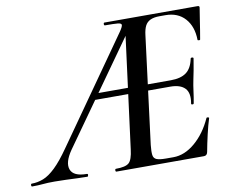

<svg xmlns="http://www.w3.org/2000/svg" viewBox="-131 -716 973 806"><g transform="rotate(-10 355.5 -312.5)"><path d="M-56 0Q-60 0 -60 -6Q-60 -12 -56 -12Q-31 -12 -6.5 -21.5Q18 -31 46 -58Q74 -85 108 -134L419 -576Q432 -595 432 -602.5Q432 -610 416 -611.5Q400 -613 362 -613Q358 -613 358 -619Q358 -625 362 -625H759Q768 -625 766 -616Q763 -597 759 -572Q755 -547 751.5 -523.5Q748 -500 745 -485Q744 -482 738.5 -483Q733 -484 734 -486Q733 -543 702.5 -577Q672 -611 619 -611H594Q570 -611 555 -604Q540 -597 532.5 -582.5Q525 -568 522 -543L464 -85Q461 -57 463 -42.5Q465 -28 477.5 -23Q490 -18 517 -18H549Q597 -18 641.5 -56Q686 -94 714 -156Q716 -159 721 -157.5Q726 -156 725 -154Q716 -126 707 -87Q698 -48 692 -15Q689 0 676 0H303Q299 0 299 -6Q299 -12 303 -12Q344 -12 358.5 -25Q373 -38 378 -81L447 -613L473 -602L133 -123Q99 -74 110.5 -43Q122 -12 179 -12Q184 -12 183 -6Q182 0 179 0Q161 0 137 -1Q113 -2 88 -3Q63 -4 40 -4Q9 -4 -10.5 -2Q-30 0 -56 0ZM263 -312 282 -338H467L469 -312ZM672 -226Q671 -222 665.5 -222.5Q660 -223 661 -227Q669 -271 649.5 -291.5Q630 -312 587 -312H438L442 -338H594Q637 -338 660.5 -355.5Q684 -373 692 -413Q693 -417 699 -416.5Q705 -416 704 -411Q699 -380 695.5 -362Q692 -344 688 -325Q683 -301 680 -277Q677 -253 672 -226Z"/></g></svg>

Font: Cormorant SemiBold
Style: Italic
Weight: 600
Italic angle: -10°
Designer: Christian Thalmann (Catharsis Fonts)
Foundry: Catharsis Fonts
Version: Version 4.000